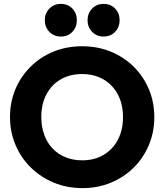

<svg xmlns="http://www.w3.org/2000/svg" viewBox="-20 -956 846 988"><path d="M404.5 12Q325 12 257.2 -16Q189.5 -44 138.8 -93.8Q88 -143.5 59.8 -210.2Q31.5 -277 31.5 -354Q31.5 -431.5 59.5 -497.5Q87.5 -563.5 137.8 -613.2Q188 -663 255.5 -690.5Q323 -718 402.5 -718Q482 -718 549.5 -690.5Q617 -663 667.5 -613.2Q718 -563.5 746 -497Q774 -430.5 774 -353Q774 -276 746 -209.5Q718 -143 667.8 -93.2Q617.5 -43.5 550.2 -15.8Q483 12 404.5 12ZM402.5 -131Q466 -131 513.2 -159Q560.5 -187 586.8 -237.2Q613 -287.5 613 -354Q613 -403.5 598 -444Q583 -484.5 555 -514Q527 -543.5 488.5 -559.2Q450 -575 402.5 -575Q339.5 -575 292.2 -547.5Q245 -520 218.8 -470.2Q192.5 -420.5 192.5 -354Q192.5 -304 207.5 -262.8Q222.5 -221.5 250.2 -192.2Q278 -163 316.8 -147Q355.5 -131 402.5 -131ZM293 -768Q257.5 -768 234 -792.2Q210.5 -816.5 210.5 -852Q210.5 -887.5 234 -911.8Q257.5 -936 293 -936Q329.5 -936 352.5 -911.8Q375.5 -887.5 375.5 -852Q375.5 -816.5 352.5 -792.2Q329.5 -768 293 -768ZM513 -768Q477.5 -768 454 -792.2Q430.5 -816.5 430.5 -852Q430.5 -887.5 454 -911.8Q477.5 -936 513 -936Q549.5 -936 572.5 -911.8Q595.5 -887.5 595.5 -852Q595.5 -816.5 572.5 -792.2Q549.5 -768 513 -768Z"/></svg>

Font: Outfit Thin
Style: Regular
Weight: 100
Designer: Rodrigo Fuenzalida
Foundry: fragTYPE
Version: Version 1.000